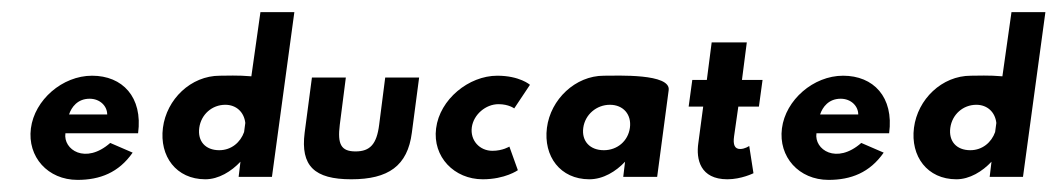

<svg xmlns="http://www.w3.org/2000/svg" viewBox="-20 -292 1746 317"><path d="M94 -103C98 -115 108 -129 128 -129C145 -129 157 -117 157 -103ZM162 -56C121 -20 84 -45 88 -72H208C216 -132 182 -167 132 -167C83 -167 37 -127 31 -80C25 -33 59 5 108 5C145 5 176 -7 199 -40Z M309 -81C312 -103 330 -119 352 -119C370 -119 383 -107 385 -89L383 -74C377 -57 362 -44 342 -44C319 -44 306 -59 309 -81ZM429 0 466 -272H410L395 -166C373 -168 353 -167 343 -167C295 -167 255 -128 249 -81C243 -34 271 4 319 4C341 4 362 -9 377 -25L374 0Z M551 -164H495L483 -73C476 -18 499 4 560 4C621 4 653 -18 660 -73L672 -164H616L606 -86C602 -54 591 -42 567 -42C543 -42 537 -54 541 -86Z M835 -11 821 -50C821 -50 810 -43 793 -43C772 -43 756 -60 759 -82C762 -103 782 -120 803 -120C820 -120 829 -113 829 -113L855 -152C855 -152 838 -167 801 -167C754 -167 706 -128 700 -80C694 -33 730 4 777 4C814 4 835 -11 835 -11Z M943 -81C946 -103 965 -119 987 -119C1009 -119 1023 -103 1020 -81C1017 -59 999 -44 977 -44C954 -44 940 -59 943 -81ZM1084 -143C1088 -171 999 -167 977 -167C930 -167 889 -128 883 -81C877 -34 905 4 953 4C976 4 997 -9 1012 -25L1009 0H1065Z M1147 -160H1123L1117 -116H1141L1133 -56C1129 -29 1136 4 1181 4C1204 4 1224 -6 1224 -6L1217 -51C1217 -51 1210 -46 1202 -46C1193 -46 1190 -53 1192 -67L1199 -116H1233L1239 -160H1205L1213 -222H1155Z M1334 -103C1338 -115 1348 -129 1368 -129C1385 -129 1397 -117 1397 -103ZM1402 -56C1361 -20 1324 -45 1328 -72H1448C1456 -132 1422 -167 1372 -167C1323 -167 1277 -127 1271 -80C1265 -33 1299 5 1348 5C1385 5 1416 -7 1439 -40Z M1549 -81C1552 -103 1570 -119 1592 -119C1610 -119 1623 -107 1625 -89L1623 -74C1617 -57 1602 -44 1582 -44C1559 -44 1546 -59 1549 -81ZM1669 0 1706 -272H1650L1635 -166C1613 -168 1593 -167 1583 -167C1535 -167 1495 -128 1489 -81C1483 -34 1511 4 1559 4C1581 4 1602 -9 1617 -25L1614 0Z"/></svg>

Font: Hussar Tani
Style: DwaKurs
Weight: 700
Foundry: Cannot Into Space Fonts
Version: Version 0.92